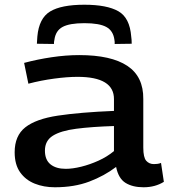

<svg xmlns="http://www.w3.org/2000/svg" viewBox="-20 -782 719 812"><path d="M42 -138Q42 -208 87 -243.5Q132 -279 225 -293Q318 -307 462 -313V-362Q463 -457 308 -457Q265 -457 209 -449.5Q153 -442 100 -428L82 -516Q138 -531 198.5 -540Q259 -549 315 -549Q450 -549 518.5 -503.5Q587 -458 586 -363V-158Q586 -116 598.5 -102Q611 -88 631 -88Q638 -88 646 -89Q654 -90 661 -93L673 -13Q636 10 587 10Q541 10 511 -8.5Q481 -27 471 -76Q421 -38 357.5 -14Q294 10 212 10Q165 10 126.5 -5.5Q88 -21 65 -53.5Q42 -86 42 -138ZM170 -145Q170 -106 193.5 -87Q217 -68 258 -68Q287 -68 323.5 -77Q360 -86 396.5 -102.5Q433 -119 462 -143V-249Q368 -246 302.5 -237.5Q237 -229 203.5 -208Q170 -187 170 -145ZM337 -762Q432 -762 480.5 -734.5Q529 -707 535 -627Q537 -615 537 -597L465 -596Q465 -601 465 -605Q465 -609 464 -613Q459 -652 429.5 -668Q400 -684 337 -684Q274 -684 244.5 -668Q215 -652 210 -613Q209 -609 208.5 -605Q208 -601 208 -596L136 -597Q136 -605 137 -613Q138 -621 138 -628Q145 -705 192 -733.5Q239 -762 337 -762Z"/></svg>

Font: Georama Extended Medium
Style: Regular
Weight: 500
Width: 7
Designer: Jean-Baptiste Levee
Foundry: Production Type
Version: Version 1.000